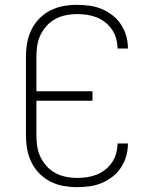

<svg xmlns="http://www.w3.org/2000/svg" viewBox="-20 -763 640 791"><path d="M297 8Q269 8 241 3Q213 -2 187.5 -15Q162 -28 142 -48.5Q122 -69 109.5 -94.5Q97 -120 92 -148Q87 -176 87 -205V-530Q87 -559 92 -587Q97 -615 109.5 -640.5Q122 -666 142 -686.5Q162 -707 187.5 -720Q213 -733 241 -738Q269 -743 297 -743Q323 -743 349 -739.5Q375 -736 399 -726Q423 -716 443.5 -700Q464 -684 478.5 -662Q493 -640 500 -615Q507 -590 507 -564Q507 -563 507 -563Q507 -563 507 -563H464Q464 -563 464 -563Q464 -563 464 -564Q464 -584 458.5 -604Q453 -624 441.5 -641Q430 -658 413.5 -671Q397 -684 378 -691.5Q359 -699 338.5 -702Q318 -705 297 -705Q275 -705 252 -700.5Q229 -696 208.5 -685Q188 -674 172.5 -657Q157 -640 147 -619.5Q137 -599 133.5 -576Q130 -553 130 -530V-387H361V-348H130V-205Q130 -182 133.5 -159Q137 -136 147 -115.5Q157 -95 172.5 -78Q188 -61 208.5 -50Q229 -39 252 -34.5Q275 -30 297 -30Q318 -30 338.5 -33Q359 -36 378 -43.5Q397 -51 413.5 -64Q430 -77 441.5 -94Q453 -111 458.5 -131Q464 -151 464 -171Q464 -172 464 -172Q464 -172 464 -172H507Q507 -172 507 -172Q507 -172 507 -171Q507 -145 500 -120Q493 -95 478.5 -73Q464 -51 443.5 -35Q423 -19 399 -9Q375 1 349 4.5Q323 8 297 8Z"/></svg>

Font: Iosevka SS04 XLt Ex
Style: Regular
Weight: 200
Width: 7
Monospace: yes
Designer: Belleve Invis
Foundry: Belleve Invis
Version: Version 19.0.0; ttfautohint (v1.8.4)